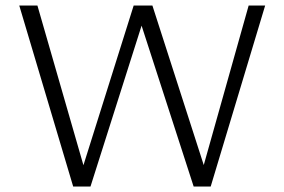

<svg xmlns="http://www.w3.org/2000/svg" viewBox="-20 -678 1034 698"><path d="M684 0 471 -658H534L741 -15H703L884 -658H944L746 0ZM246 0 50 -658H116L301 -16H264L466 -658H518L309 0Z"/></svg>

Font: Ysabeau Office Light
Style: Regular
Weight: 300
Designer: Christian Thalmann (Catharsis Fonts)
Version: Version 2.001;gftools[0.9.30]; featfreeze: tnum,lnum,ss02